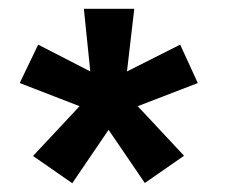

<svg xmlns="http://www.w3.org/2000/svg" viewBox="-20 -731 555 437"><path d="M309.6 -314.5 227.1 -435.5 144.5 -314 55.2 -376 161.1 -489.3 24.9 -542 66.9 -629.4 185.5 -568.4 170.9 -710.9H285.6L269 -568.4L390.1 -629.4L430.2 -542L293.5 -489.3L398.9 -376.5Z"/></svg>

Font: Ride
Style: Bold
Weight: 700
Version: Version 3.000